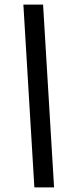

<svg xmlns="http://www.w3.org/2000/svg" viewBox="-20 -763 298 838"><path d="M130 55 82 -743H168L216 55Z"/></svg>

Font: Saira UltraCondensed
Style: Bold Italic
Weight: 700
Width: 1
Italic angle: -12°
Designer: Hector Gatti with collaboration of the Omnibus-Type team
Foundry: Omnibus-Type
Version: Version 1.101